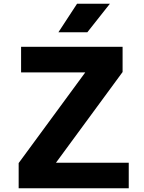

<svg xmlns="http://www.w3.org/2000/svg" viewBox="-20 -1009 773 1029"><path d="M80 0ZM670 -137V0H80V-135L437 -621H93V-758H637V-623L280 -137ZM393 -989H569L448 -836H293Z"/></svg>

Font: Biryani ExtraBold
Style: Regular
Weight: 800
Designer: Dan Reynolds and Mathieu Reguer
Foundry: Dan Reynolds and Mathieu Reguer
Version: Version 1.004; ttfautohint (v1.1) -l 5 -r 5 -G 72 -x 0 -D la